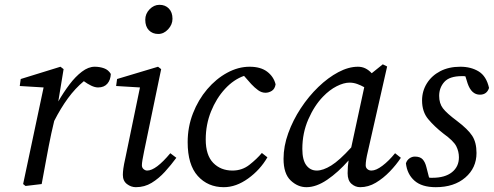

<svg xmlns="http://www.w3.org/2000/svg" viewBox="-20 -764 2050 797"><path d="M76 0 161 -401 62 -407 66 -436 231 -487 244 -477 222 -343Q244 -381 268.5 -413.5Q293 -446 320 -466.5Q347 -487 373 -487Q394 -487 412 -480.5Q430 -474 440 -457Q439 -432 425.5 -416.5Q412 -401 387 -401Q374 -401 358.5 -408.5Q343 -416 328 -427Q292 -397 262 -356Q232 -315 205 -262L193 -210Q182 -158 172.5 -105.5Q163 -53 153 0L86 8Z M490 -38Q490 -49 492 -64.5Q494 -80 501 -111L561 -401L462 -407L466 -436L636 -487L649 -477L578 -135Q574 -116 571.5 -101Q569 -86 569 -78Q569 -68 576 -62Q583 -56 591 -56Q627 -56 687 -128L712 -109Q690 -79 664.5 -51Q639 -23 609.5 -5Q580 13 544 13Q524 13 507 0Q490 -13 490 -38ZM637 -623Q613 -623 598 -638.5Q583 -654 583 -682Q583 -707 601 -725.5Q619 -744 642 -744Q666 -744 681 -728.5Q696 -713 696 -686Q696 -662 678 -642.5Q660 -623 637 -623Z M909 13Q843 13 801 -33.5Q759 -80 759 -174Q759 -237 781 -293.5Q803 -350 840 -393.5Q877 -437 923 -462Q969 -487 1016 -487Q1062 -487 1089 -466.5Q1116 -446 1124 -414Q1121 -395 1108.5 -387Q1096 -379 1082 -379Q1066 -379 1051.5 -389.5Q1037 -400 1023 -415L993 -449Q950 -434 914 -395Q878 -356 856 -301.5Q834 -247 834 -185Q834 -120 865 -88Q896 -56 945 -56Q985 -56 1015.5 -80Q1046 -104 1067 -129L1090 -111Q1060 -59 1010 -23Q960 13 909 13Z M1235 -146Q1235 -100 1251.5 -78Q1268 -56 1295 -56Q1321 -56 1355 -77Q1389 -98 1438 -152L1492 -402Q1478 -410 1462.5 -415.5Q1447 -421 1431 -421Q1407 -421 1377.5 -406Q1348 -391 1321 -363Q1285 -326 1260 -269Q1235 -212 1235 -146ZM1475 13Q1455 13 1439 -1Q1423 -15 1423 -45Q1423 -74 1427 -98Q1384 -49 1338.5 -18Q1293 13 1252 13Q1216 13 1186.5 -15Q1157 -43 1157 -105Q1157 -157 1176.5 -211Q1196 -265 1228.5 -314.5Q1261 -364 1301.5 -403Q1342 -442 1384.5 -464.5Q1427 -487 1466 -487Q1483 -487 1497 -480Q1511 -473 1523 -460L1569 -497L1587 -488L1507 -135Q1498 -98 1498 -78Q1498 -68 1505 -62Q1512 -56 1522 -56Q1541 -56 1567.5 -76Q1594 -96 1620 -128L1644 -109Q1625 -80 1598 -52Q1571 -24 1540 -5.5Q1509 13 1475 13Z M1958 -129Q1958 -67 1911.5 -27Q1865 13 1789 13Q1731 13 1700.5 -14Q1670 -41 1665 -86Q1669 -99 1679.5 -106.5Q1690 -114 1702 -114Q1724 -114 1734.5 -102.5Q1745 -91 1750 -70L1761 -27Q1764 -26 1767.5 -26Q1771 -26 1775 -26Q1827 -26 1856 -49Q1885 -72 1885 -111Q1885 -135 1874 -157Q1863 -179 1820 -210Q1783 -239 1757.5 -269.5Q1732 -300 1732 -347Q1732 -386 1752 -418Q1772 -450 1807.5 -468.5Q1843 -487 1891 -487Q1935 -487 1967 -467.5Q1999 -448 2010 -399Q2001 -371 1972 -371Q1937 -371 1921 -418L1912 -447Q1909 -448 1905.5 -448Q1902 -448 1898 -448Q1846 -448 1824.5 -424Q1803 -400 1803 -366Q1803 -335 1818.5 -314.5Q1834 -294 1877 -262Q1922 -228 1940 -200.5Q1958 -173 1958 -129Z"/></svg>

Font: Source Serif Pro
Style: Italic
Weight: 400
Italic angle: -12°
Designer: Frank Grießhammer
Foundry: Adobe Systems Incorporated
Version: Version 3.001;hotconv 1.0.111;makeotfexe 2.5.65597